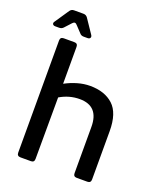

<svg xmlns="http://www.w3.org/2000/svg" viewBox="-159 -982 908 1082"><g transform="rotate(20 295.5 -441.0)"><path d="M95 0Q74 0 74 -21V-693Q74 -714 95 -714H159Q179 -714 179 -693V-472Q214 -491 252 -502Q290 -513 327 -513Q415 -513 466 -466Q517 -419 517 -311V-21Q517 0 496 0H432Q412 0 412 -21V-298Q412 -423 297 -423Q235 -423 179 -390L178 -21Q178 0 158 0ZM27 -761Q15 -761 11 -768.5Q7 -776 15 -786L71 -869Q80 -882 96 -882H152Q168 -882 177 -869L233 -786Q240 -776 236 -768.5Q232 -761 220 -761H197Q181 -761 172 -773L138 -809Q124 -826 110 -810L76 -773Q66 -761 50 -761Z"/></g></svg>

Font: Pitagon Sans Medium
Style: Regular
Weight: 500
Designer: Travis Tran
Foundry: Pitagon
Version: Version 1.001; ttfautohint (v1.8.4.7-5d5b);gftools[0.9.26]